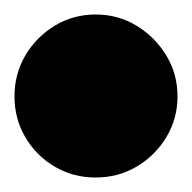

<svg xmlns="http://www.w3.org/2000/svg" viewBox="-82 -573 265 265"><path d="M-62 -440Q-62 -409 -47 -383.5Q-32 -358 -6.5 -343Q19 -328 50 -328Q81 -328 106.5 -343Q132 -358 147.5 -383.5Q163 -409 163 -440Q163 -471 147.5 -496.5Q132 -522 106.5 -537.5Q81 -553 50 -553Q19 -553 -6.5 -537.5Q-32 -522 -47 -496.5Q-62 -471 -62 -440Z"/></svg>

Font: Linefont Black
Style: Regular
Weight: 900
Monospace: yes
Version: Version 3.002;gftools[0.9.33]